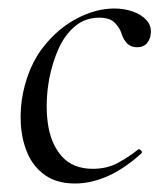

<svg xmlns="http://www.w3.org/2000/svg" viewBox="-20 -419 385 452"><path d="M156.8 13Q114.2 13 86.5 -6.4Q58.8 -25.8 45 -57.6Q31.2 -89.4 29 -127.4Q26.8 -165.4 34.6 -202Q48 -265.2 82.3 -308.8Q116.6 -352.4 161.4 -375.7Q206.2 -399 249 -399Q272.8 -399 293.2 -391.7Q313.6 -384.4 325.3 -371Q337 -357.6 335 -340Q334 -327.2 326.1 -317.5Q318.2 -307.8 302.4 -307.8Q288.2 -307.8 279.4 -316.7Q270.6 -325.6 266 -340Q262.8 -351.8 251 -364.6Q239.2 -377.4 213.8 -377.4Q181 -377.4 157.1 -357.6Q133.2 -337.8 118.4 -305.4Q103.6 -273 95.8 -233Q86 -178 92.5 -129.6Q99 -81.2 125.1 -51.4Q151.2 -21.6 198.6 -21.6Q232.4 -21.6 258.3 -35.9Q284.2 -50.2 305 -67Q307.8 -69 311.8 -65Q315.8 -61 313 -58Q272 -21 232.9 -4Q193.8 13 156.8 13Z"/></svg>

Font: Cormorant Garamond Light
Style: Italic
Weight: 300
Italic angle: -10°
Designer: Christian Thalmann (Catharsis Fonts)
Foundry: Catharsis Fonts
Version: Version 4.001